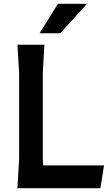

<svg xmlns="http://www.w3.org/2000/svg" viewBox="-20 -984 575 1004"><path d="M524 -119 505 0H71L80 -150V-605L71 -750H212L204 -605V-150L206 -119ZM435 -964 295 -810H187L283 -964Z"/></svg>

Font: Farro Medium
Style: Regular
Weight: 500
Designer: Aceler Chua
Foundry: Grayscale Limited
Version: Version 1.101